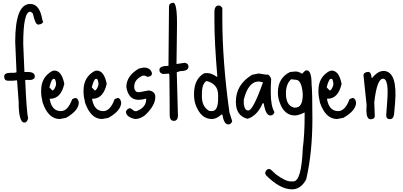

<svg xmlns="http://www.w3.org/2000/svg" viewBox="-20 -872 2987 1424"><path d="M204.1 -842.8Q274.4 -842.8 293.9 -725.6L296.9 -715.8H299.8Q299.8 -692.4 262.7 -689.5Q241.2 -689.5 223.6 -772.5L207 -785.2H204.1Q152.3 -785.2 152.3 -547.9L161.1 -337.9H188.5Q238.3 -337.9 238.3 -303.7Q238.3 -285.2 210.9 -279.3H167V-276.4Q176.8 -47.9 188.5 5.9Q180.7 37.1 161.1 37.1Q118.2 37.1 118.2 -119.1L106.4 -276.4L74.2 -273.4H38.1Q12.7 -273.4 10.7 -303.7Q10.7 -332 56.6 -332H86.9L102.5 -335.9L92.8 -562.5Q92.8 -842.8 204.1 -842.8Z M382.8 -348.6Q437.5 -348.6 457 -250Q431.6 -139.6 352.5 -139.6H348.6V-136.7Q364.3 -47.9 431.6 -47.9Q483.4 -47.9 515.6 -136.7L537.1 -145.5Q558.6 -145.5 564.5 -112.3Q564.5 -51.8 469.7 2L422.9 10.7Q338.9 10.7 296.9 -109.4Q285.2 -157.2 285.2 -188.5V-201.2Q285.2 -300.8 368.2 -345.7ZM346.7 -225.6V-223.6L368.2 -201.2Q382.8 -201.2 395.5 -241.2V-256.8Q390.6 -287.1 382.8 -287.1H377Q362.3 -287.1 346.7 -225.6Z M697.3 -348.6Q752 -348.6 771.5 -250Q746.1 -139.6 667 -139.6H663.1V-136.7Q678.7 -47.9 746.1 -47.9Q797.9 -47.9 830.1 -136.7L851.6 -145.5Q873 -145.5 878.9 -112.3Q878.9 -51.8 784.2 2L737.3 10.7Q653.3 10.7 611.3 -109.4Q599.6 -157.2 599.6 -188.5V-201.2Q599.6 -300.8 682.6 -345.7ZM661.1 -225.6V-223.6L682.6 -201.2Q697.3 -201.2 710 -241.2V-256.8Q705.1 -287.1 697.3 -287.1H691.4Q676.8 -287.1 661.1 -225.6Z M1045.9 -371.1Q1096.7 -371.1 1107.4 -328.1Q1107.4 -307.6 1080.1 -302.7H1071.3Q1058.6 -311.5 1048.8 -311.5H1040Q975.6 -284.2 975.6 -229.5V-220.7Q980.5 -188.5 1005.9 -188.5H1014.6L1082 -201.2Q1131.8 -195.3 1131.8 -152.3Q1131.8 -88.9 1054.7 -16.6Q1018.6 10.7 981.4 10.7Q914.1 -3.9 914.1 -44.9Q923.8 -69.3 947.3 -69.3L977.5 -47.9H993.2Q1064.5 -75.2 1064.5 -136.7L1060.5 -140.6Q1036.1 -131.8 1005.9 -131.8Q933.6 -131.8 917 -225.6Q917 -310.5 1011.7 -364.3Z M1264.6 -851.6Q1295.9 -851.6 1292.5 -663.6Q1289.1 -475.6 1289.1 -397.5H1291L1349.6 -406.2Q1377.9 -402.3 1377.9 -377.9Q1377.9 -344.7 1316.4 -344.7L1291 -335.9L1299.8 -8.8Q1295.9 24.4 1269.5 24.4Q1238.3 24.4 1238.3 -21.5V-98.6L1236.3 -316.4L1232.4 -326.2L1189.5 -323.2Q1162.1 -329.1 1162.1 -353.5Q1162.1 -383.8 1229.5 -383.8V-387.7Q1229.5 -512.7 1233.4 -824.2Q1233.4 -848.6 1264.6 -851.6Z M1603.5 -831.1Q1615.2 -831.1 1628.9 -813.5V-740.2Q1628.9 -416 1681.6 -38.1L1702.1 26.4Q1695.3 50.8 1671.9 50.8Q1641.6 50.8 1628.9 -22.5H1622.1Q1585.9 10.7 1550.8 10.7Q1470.7 10.7 1431.6 -92.8Q1418.9 -127 1418.9 -173.8Q1418.9 -285.2 1493.2 -328.1L1514.6 -330.1H1517.6Q1546.9 -330.1 1587.9 -302.7H1591.8V-305.7Q1570.3 -557.6 1570.3 -717.8V-783.2Q1570.3 -831.1 1603.5 -831.1ZM1477.5 -176.8V-154.3Q1477.5 -82 1530.3 -49.8L1550.8 -47.9Q1597.7 -47.9 1597.7 -139.6V-167Q1597.7 -250 1511.7 -271.5Q1477.5 -251 1477.5 -176.8Z M1899.4 -327.1 1958 -317.4V-320.3Q1979.5 -320.3 1991.2 -286.1L1988.3 -224.6V-181.6Q1988.3 -86.9 2015.6 -40Q2007.8 -15.6 1985.4 -15.6Q1953.1 -15.6 1938.5 -89.8L1936.5 -105.5H1927.7Q1892.6 -22.5 1828.1 4.9L1813.5 8.8Q1729.5 -14.6 1729.5 -114.3V-120.1Q1729.5 -244.1 1849.6 -317.4ZM1788.1 -101.6Q1794.9 -52.7 1819.3 -52.7H1822.3Q1856.4 -52.7 1929.7 -258.8V-261.7L1901.4 -267.6H1899.4Q1821.3 -267.6 1788.1 -132.8Z M2253.9 -350.6Q2291 -350.6 2291 -247.1Q2296.9 -190.4 2296.9 11.7Q2296.9 260.7 2251 458Q2211.9 532.2 2145.5 532.2Q2056.6 532.2 1952.1 426.8L1946.3 412.1Q1953.1 380.9 1977.5 380.9Q1986.3 380.9 2026.4 420.9Q2097.7 473.6 2136.7 473.6H2155.3Q2215.8 473.6 2225.6 230.5Q2239.3 120.1 2239.3 -3.9V-38.1Q2193.4 -15.6 2168 -15.6Q2087.9 -15.6 2054.7 -111.3Q2041 -146.5 2041 -185.5Q2041 -293.9 2130.9 -337.9L2171.9 -341.8Q2194.3 -341.8 2216.8 -327.1H2223.6Q2242.2 -350.6 2253.9 -350.6ZM2139.6 -284.2Q2100.6 -250 2100.6 -179.7Q2100.6 -89.8 2159.2 -74.2H2171.9Q2225.6 -74.2 2225.6 -172.9Q2217.8 -280.3 2173.8 -280.3Z M2439.5 -348.6Q2494.1 -348.6 2513.7 -250Q2488.3 -139.6 2409.2 -139.6H2405.3V-136.7Q2420.9 -47.9 2488.3 -47.9Q2540 -47.9 2572.3 -136.7L2593.8 -145.5Q2615.2 -145.5 2621.1 -112.3Q2621.1 -51.8 2526.4 2L2479.5 10.7Q2395.5 10.7 2353.5 -109.4Q2341.8 -157.2 2341.8 -188.5V-201.2Q2341.8 -300.8 2424.8 -345.7ZM2403.3 -225.6V-223.6L2424.8 -201.2Q2439.5 -201.2 2452.1 -241.2V-256.8Q2447.3 -287.1 2439.5 -287.1H2433.6Q2418.9 -287.1 2403.3 -225.6Z M2830.1 -345.7Q2928.7 -337.9 2910.2 -108.4L2902.3 -21.5Q2896.5 13.7 2868.2 11.7Q2841.8 9.8 2844.7 -23.4L2851.6 -118.2Q2865.2 -285.2 2822.3 -288.1Q2776.4 -292 2755.9 -114.3L2759.8 -8.8Q2757.8 11.7 2726.6 12.7Q2690.4 9.8 2699.2 -90.8L2675.8 -314.5Q2677.7 -336.9 2711.9 -338.9Q2732.4 -337.9 2736.3 -294.9L2740.2 -293.9Q2784.2 -348.6 2830.1 -345.7Z"/></svg>

Font: Sue Ellen Francisco 
Style: Regular
Weight: 400
Designer: Kimberly Geswein
Foundry: Kimberly Geswein
Version: Version 1.002 2007